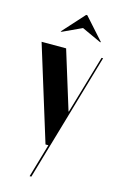

<svg xmlns="http://www.w3.org/2000/svg" viewBox="-130 -739 605 968"><g transform="rotate(15 172.5 -254.5)"><path d="M140 -495 234 -191H236L325 -495H333L138 175H129L180 0H165L12 -495ZM194 -684H200L302 -570H296L196 -616L97 -570H91Z"/></g></svg>

Font: Moniqa Black Display
Style: Regular
Weight: 900
Designer: Rajesh Rajput
Foundry: Rajesh Rajput
Version: Version 1.000